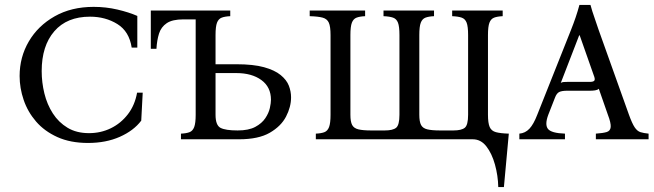

<svg xmlns="http://www.w3.org/2000/svg" viewBox="-20 -568 2666 783"><path d="M339 15Q267 15 214 -9Q161 -33 127 -72.5Q93 -112 76.5 -160.5Q60 -209 60 -258Q60 -335 97.5 -399Q135 -463 203 -501.5Q271 -540 362 -540Q412 -540 459 -529Q506 -518 540 -503V-374H517Q507 -440 458.5 -470Q410 -500 347 -500Q253 -500 201.5 -440.5Q150 -381 150 -278Q150 -232 161 -187Q172 -142 195.5 -105.5Q219 -69 255.5 -47Q292 -25 343 -25Q391 -25 432 -45Q473 -65 501.5 -102Q530 -139 539 -190H562L556 -76Q525 -35 468.5 -10Q412 15 339 15Z M1167 -171Q1167 -132 1146.5 -92.5Q1126 -53 1080 -26.5Q1034 0 955 0H718V-23Q740 -24 753 -29Q766 -34 772 -50Q778 -66 778 -100V-489H728Q683 -489 660 -473.5Q637 -458 628.5 -431Q620 -404 618 -369H595V-525H919V-502Q897 -501 884 -496Q871 -491 865 -475.5Q859 -460 859 -425V-306H944Q1013 -306 1056.5 -294Q1100 -282 1124.5 -262Q1149 -242 1158 -218.5Q1167 -195 1167 -171ZM859 -100Q859 -57 879.5 -46.5Q900 -36 949 -36Q994 -36 1021 -50.5Q1048 -65 1062 -86Q1076 -107 1080.5 -127.5Q1085 -148 1085 -161Q1085 -213 1046 -241.5Q1007 -270 944 -270H859Z M1970 -425V-100Q1970 -66 1977 -50Q1984 -34 2002.5 -29Q2021 -24 2055 -23L2035 195H2012Q2011 148 1998.5 103Q1986 58 1963.5 29Q1941 0 1908 0H1268V-23Q1290 -24 1303 -29Q1316 -34 1322 -50Q1328 -66 1328 -100V-425Q1328 -460 1321 -475.5Q1314 -491 1296 -496Q1278 -501 1243 -502V-525H1469V-502Q1447 -501 1434 -496Q1421 -491 1415 -475.5Q1409 -460 1409 -425V-100Q1409 -72 1416 -58.5Q1423 -45 1441.5 -40.5Q1460 -36 1494 -36H1549Q1582 -36 1595.5 -47Q1609 -58 1609 -100V-425Q1609 -460 1603 -475.5Q1597 -491 1583 -496Q1569 -501 1544 -502V-525H1750V-502Q1728 -501 1715 -496Q1702 -491 1696 -475.5Q1690 -460 1690 -425V-100Q1690 -72 1697 -58.5Q1704 -45 1722.5 -40.5Q1741 -36 1775 -36H1829Q1862 -36 1875.5 -47Q1889 -58 1889 -100V-425Q1889 -460 1883 -475.5Q1877 -491 1863 -496Q1849 -501 1824 -502V-525H2030V-502Q2008 -501 1995 -496Q1982 -491 1976 -475.5Q1970 -460 1970 -425Z M2545 -100Q2558 -64 2568.5 -48.5Q2579 -33 2592 -29Q2605 -25 2625 -23V0H2410V-23Q2439 -25 2454 -29.5Q2469 -34 2470.5 -50Q2472 -66 2459 -100L2422 -206Q2417 -201 2407 -199.5Q2397 -198 2386 -198H2293Q2272 -198 2261 -193Q2250 -188 2243 -169L2216 -100Q2201 -60 2214.5 -42.5Q2228 -25 2284 -23V0H2098V-23Q2122 -25 2139 -43Q2156 -61 2171 -100L2309 -447Q2319 -472 2327.5 -497Q2336 -522 2343 -548H2388Q2395 -522 2404 -497Q2413 -472 2421 -447ZM2385 -234Q2400 -234 2404 -239.5Q2408 -245 2401 -262L2344 -424H2342L2267 -230Q2272 -233 2278.5 -233.5Q2285 -234 2293 -234Z"/></svg>

Font: Bona Nova SC
Style: Regular
Weight: 400
Designer: Mateusz Machalski
Foundry: Capitalics
Version: Version 4.001; ttfautohint (v1.8.4.7-5d5b)